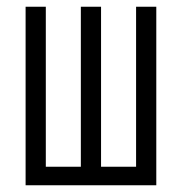

<svg xmlns="http://www.w3.org/2000/svg" viewBox="-20 -550 540 570"><path d="M56 0V-530H116V-55H220V-530H280V-55H384V-530H444V0Z"/></svg>

Font: Iosevka Term Light
Style: Regular
Weight: 300
Monospace: yes
Designer: Belleve Invis
Foundry: Belleve Invis
Version: Version 9.0.1; ttfautohint (v1.8.3)